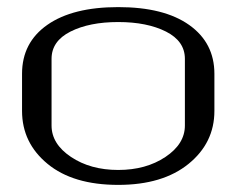

<svg xmlns="http://www.w3.org/2000/svg" viewBox="-20 -520 706 540"><path d="M500 -167V-354.5Q500 -404.3 446.8 -431.2Q393.6 -458 312.5 -458Q231.4 -458 178.2 -431.2Q125 -404.3 125 -354.5V-167Q125 -115.2 179.7 -78.6Q234.4 -42 312.5 -42Q390.6 -42 445.3 -78.6Q500 -115.2 500 -167ZM583 -208Q583 -118.2 510.3 -59.1Q437.5 0 312.5 0Q185.5 0 113.8 -59.1Q42 -118.2 42 -208V-312.5Q42 -400.4 113.3 -450.2Q184.6 -500 312.5 -500Q441.4 -500 512.2 -449.7Q583 -399.4 583 -312.5Z"/></svg>

Font: okolaks
Style: Regular
Weight: 500
Version: Version 000.6.0